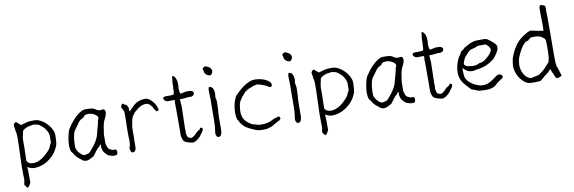

<svg xmlns="http://www.w3.org/2000/svg" viewBox="-58 -1174 5439 1820"><g transform="rotate(-10 2662.0 -264.0)"><path d="M334 -137.7Q342.8 -147.5 350.1 -156.7Q357.4 -166 359.4 -169.9Q361.3 -174.8 363.3 -180.7L366.2 -187.5Q369.1 -195.3 370.1 -196.3Q373 -200.2 378.9 -210.9Q380.9 -215.8 381.8 -219.7Q382.8 -223.6 382.8 -274.4Q382.8 -303.7 369.1 -329.1Q352.5 -360.4 334 -375Q329.1 -378.9 325.2 -382.8Q320.3 -386.7 314.5 -391.6Q303.7 -400.4 294.9 -404.3Q283.2 -409.2 269.5 -411.1Q254.9 -414.1 244.1 -414.1Q242.2 -414.1 235.4 -412.1Q233.4 -411.1 233.4 -411.1H232.4Q228.5 -410.2 224.6 -410.2Q221.7 -410.2 219.7 -409.2Q218.8 -409.2 215.8 -409.2H214.8Q207 -408.2 195.3 -404.3Q182.6 -401.4 171.9 -395.5Q160.2 -389.6 151.4 -382.8Q140.6 -375 139.6 -365.2Q138.7 -355.5 135.7 -344.7Q134.8 -341.8 133.8 -337.9Q132.8 -333 131.8 -329.1Q127.9 -315.4 127 -303.2Q126 -291 126 -279.3V-209Q126 -196.3 125 -182.6Q124 -160.2 124 -137.7Q123 -115.2 123 -92.8Q123 -83 129.9 -75.2Q136.7 -68.4 145.5 -63.5Q154.3 -58.6 165 -56.6Q175.8 -54.7 183.6 -54.7Q255.9 -54.7 334 -137.7ZM92.8 167Q85.9 161.1 75.2 149.4Q64.5 136.7 64.5 127.9Q64.5 121.1 69.3 107.4V106.4Q71.3 100.6 71.3 93.8Q70.3 84 72.3 83Q73.2 83 72.3 73.2Q72.3 64.5 72.3 63.5Q71.3 55.7 71.3 46.9Q71.3 2.9 70.3 -38.1L71.3 -70.3Q72.3 -89.8 75.2 -185.5Q78.1 -244.1 78.1 -302.7V-330.1Q78.1 -353.5 77.1 -357.4Q68.4 -394.5 68.4 -410.2Q68.4 -412.1 67.4 -416L66.4 -420.9V-421.9Q65.4 -423.8 65.4 -423.8V-424.8L64.5 -425.8Q63.5 -428.7 63.5 -437.5Q63.5 -445.3 71.3 -456.1Q78.1 -465.8 86.9 -465.8Q92.8 -465.8 95.7 -462.9Q101.6 -455.1 109.4 -450.2Q119.1 -443.4 120.1 -441.4Q128.9 -429.7 134.8 -431.6Q185.5 -446.3 194.3 -448.2H195.3Q216.8 -453.1 256.8 -453.1Q268.6 -453.1 280.8 -451.7Q293 -450.2 303.7 -445.3Q327.1 -437.5 350.6 -419.9Q374 -402.3 392.6 -379.9Q412.1 -356.4 423.8 -331.1Q435.5 -306.6 435.5 -282.2Q435.5 -209 425.8 -180.7Q415 -152.3 398.4 -127Q381.8 -101.6 360.4 -82Q280.3 -7.8 186.5 -7.8Q170.9 -7.8 155.8 -12.7Q140.6 -17.6 128.9 -24.4L121.1 -29.3V-20.5V-11.7V-10.7L122.1 -6.8V2Q126 -12.7 123 -31.2L124 -25.4Q122.1 -13.7 123 -2.9Q124 14.6 124 43.9V117.2Q124 122.1 121.1 128.9Q117.2 136.7 111.3 144.5Q106.4 152.3 100.6 159.2Q96.7 164.1 92.8 167ZM134.8 -432.6 133.8 -431.6Q134.8 -431.6 134.8 -431.6Q134.8 -431.6 134.8 -432.6Z M711.9 -390.6Q709 -389.6 706.1 -386.7Q704.1 -385.7 703.1 -384.8V-385.7L702.1 -384.8Q701.2 -383.8 700.2 -383.8H699.2L698.2 -382.8Q692.4 -377.9 686.5 -373Q681.6 -369.1 676.8 -362.3Q670.9 -355.5 668 -349.6Q665 -344.7 660.2 -337.9Q654.3 -331.1 648.4 -322.3L640.6 -311.5Q635.7 -303.7 629.9 -296.9Q619.1 -284.2 614.3 -264.6Q609.4 -245.1 605.5 -223.6Q602.5 -201.2 601.6 -180.7Q600.6 -160.2 600.6 -146.5Q600.6 -146.5 600.6 -137.7Q600.6 -133.8 601.6 -127.9Q602.5 -118.2 610.4 -103.5Q618.2 -89.8 628.9 -77.1Q640.6 -63.5 653.3 -54.7Q670.9 -43.9 679.7 -45.9Q686.5 -47.9 694.3 -49.8Q715.8 -52.7 722.7 -58.6Q729.5 -64.5 736.3 -72.3Q743.2 -78.1 746.1 -84Q755.9 -93.8 770.5 -113.3Q790 -138.7 804.7 -165Q819.3 -192.4 825.2 -215.8Q837.9 -266.6 838.9 -270.5Q842.8 -280.3 842.8 -282.2L843.8 -283.2L844.7 -291Q845.7 -293 848.6 -302.7Q850.6 -307.6 851.6 -314.5Q852.5 -319.3 853.5 -326.2Q854.5 -332 855.5 -336.9Q856.4 -342.8 857.4 -347.7Q859.4 -351.6 859.4 -354.5H860.4L861.3 -355.5Q866.2 -358.4 866.2 -373Q866.2 -382.8 855.5 -392.6Q846.7 -401.4 834 -408.7Q821.3 -416 806.6 -419.9Q793 -423.8 781.2 -423.8Q766.6 -423.8 752 -420.9Q738.3 -418 729.5 -401.4Q728.5 -401.4 728.5 -400.4H727.5Q726.6 -399.4 724.6 -397.5H723.6Q721.7 -395.5 719.7 -394.5Q714.8 -392.6 711.9 -390.6ZM966.8 7.8Q962.9 8.8 951.2 8.8Q939.5 8.8 925.8 4.9Q911.1 0 897.5 -4.9Q887.7 -8.8 861.3 -40Q853.5 -48.8 847.7 -69.3Q839.8 -93.8 845.7 -108.4Q848.6 -114.3 841.8 -116.2L839.8 -117.2L837.9 -116.2Q833 -112.3 830.1 -107.4Q826.2 -100.6 824.2 -97.7Q807.6 -86.9 803.7 -80.1Q794.9 -70.3 787.1 -59.6Q775.4 -43 767.1 -31.7Q758.8 -20.5 756.8 -19.5Q753.9 -17.6 720.7 0Q712.9 3.9 703.1 6.8Q694.3 9.8 685.5 9.8Q659.2 9.8 645.5 -2.9Q639.6 -8.8 628.9 -16.6Q618.2 -24.4 609.4 -32.2Q600.6 -40 592.8 -48.8Q585 -56.6 582 -62.5Q578.1 -70.3 574.2 -77.1Q570.3 -83 563.5 -90.8Q551.8 -102.5 548.8 -124Q545.9 -145.5 545.9 -161.1Q545.9 -175.8 547.9 -196.3Q550.8 -217.8 554.7 -240.2Q558.6 -261.7 564.5 -282.2Q570.3 -302.7 577.1 -315.4Q587.9 -333 607.4 -358.4Q626 -383.8 648.4 -407.2Q670.9 -429.7 696.3 -448.2Q720.7 -465.8 745.1 -470.7Q753.9 -471.7 760.7 -471.7Q768.6 -471.7 775.4 -471.7Q793 -471.7 812.5 -469.7Q831.1 -467.8 843.8 -460Q849.6 -456.1 856.4 -452.1Q865.2 -445.3 871.1 -444.3Q877 -442.4 882.8 -440.4Q889.6 -438.5 897.5 -438.5H898.4Q905.3 -438.5 911.1 -441.4L913.1 -442.4Q914.1 -442.4 918 -442.4H917H918Q932.6 -442.4 937.5 -433.6Q944.3 -423.8 944.3 -414.1Q944.3 -405.3 941.4 -393.6Q935.5 -377 934.6 -373Q930.7 -364.3 925.8 -353.5H924.8Q920.9 -343.8 916 -333Q910.2 -321.3 907.2 -307.6Q901.4 -282.2 901.4 -280.3Q892.6 -222.7 891.6 -217.8Q889.6 -211.9 889.6 -152.3V-119.1Q889.6 -111.3 892.6 -106.4Q893.6 -102.5 899.4 -85Q907.2 -61.5 929.7 -54.7Q936.5 -51.8 950.2 -45.9Q956.1 -43.9 960.9 -47.9Q970.7 -48.8 972.7 -47.9H973.6Q975.6 -47.9 979.5 -43Q983.4 -37.1 985.4 -31.2Q987.3 -22.5 985.4 -13.7Q983.4 -1 980.5 2.9Q977.5 4.9 966.8 7.8Z M1136.7 6.8Q1132.8 9.8 1130.9 9.8Q1118.2 10.7 1108.4 -18.6Q1106.4 -25.4 1106.4 -31.2Q1106.4 -43 1110.4 -48.8Q1115.2 -57.6 1117.2 -86.9Q1119.1 -115.2 1117.2 -127.9Q1116.2 -138.7 1116.2 -159.2V-209Q1116.2 -239.3 1117.2 -266.6Q1119.1 -294.9 1119.1 -333Q1118.2 -371.1 1118.2 -377.9Q1118.2 -386.7 1114.3 -394.5Q1111.3 -400.4 1107.4 -408.7Q1103.5 -417 1097.7 -425.8Q1094.7 -431.6 1097.7 -441.4Q1102.5 -453.1 1104.5 -456.1Q1106.4 -459 1110.4 -460.9Q1113.3 -461.9 1116.2 -463.9Q1128.9 -451.2 1139.6 -448.2Q1149.4 -446.3 1152.3 -439.5Q1158.2 -430.7 1162.1 -423.8Q1165 -419.9 1165 -416Q1164.1 -409.2 1166 -392.6L1167 -378.9L1177.7 -387.7Q1190.4 -398.4 1209 -418.9Q1252.9 -467.8 1329.1 -471.7Q1366.2 -472.7 1402.3 -429.7Q1438.5 -387.7 1441.4 -343.8Q1434.6 -335.9 1425.8 -335.9Q1417 -335.9 1409.2 -347.7Q1406.2 -351.6 1405.3 -353.5Q1403.3 -359.4 1397.5 -364.3Q1395.5 -367.2 1395.5 -372.1Q1393.6 -381.8 1366.2 -409.2Q1348.6 -425.8 1320.3 -421.9Q1293.9 -418.9 1274.4 -407.2Q1256.8 -396.5 1226.6 -372.1Q1217.8 -367.2 1203.1 -345.7Q1190.4 -326.2 1187.5 -323.2L1186.5 -322.3V-320.3Q1177.7 -296.9 1175.8 -281.2Q1174.8 -266.6 1171.9 -256.8Q1167 -244.1 1166 -217.8Q1166 -192.4 1165 -173.8Q1166 -155.3 1166 -139.2Q1166 -123 1164.1 -102.5Q1165 -82 1164.1 -54.7L1163.1 -23.4Q1162.1 -22.5 1160.6 -17.1Q1159.2 -11.7 1156.2 -5.9Q1153.3 0 1149.4 2.9Q1142.6 4.9 1136.7 6.8Z M1624 -635.7 1625 -638.7Q1625 -638.7 1627.9 -638.7Q1633.8 -638.7 1639.6 -631.8Q1642.6 -628.9 1643.6 -627Q1645.5 -623 1650.4 -618.2Q1654.3 -614.3 1658.2 -600.6Q1662.1 -590.8 1663.1 -584L1665 -564.5V-533.2Q1660.2 -512.7 1664.1 -492.2Q1666 -478.5 1667 -474.6V-473.6Q1667 -466.8 1671.9 -463.9Q1675.8 -460 1681.6 -461.9L1725.6 -471.7Q1749 -471.7 1770.5 -471.7V-470.7V-471.7Q1798.8 -461.9 1797.9 -444.3Q1796.9 -427.7 1778.3 -418.9Q1767.6 -414.1 1756.8 -415Q1741.2 -417 1729.5 -415L1701.2 -411.1Q1683.6 -409.2 1661.1 -409.2L1655.3 -408.2L1657.2 -402.3Q1659.2 -396.5 1659.2 -385.7Q1659.2 -374 1659.2 -372.1L1662.1 -344.7L1660.2 -252Q1657.2 -158.2 1657.2 -142.6Q1657.2 -108.4 1658.2 -104.5Q1658.2 -101.6 1657.2 -93.8Q1656.2 -83 1657.2 -80.1Q1658.2 -78.1 1659.2 -71.3Q1660.2 -63.5 1663.1 -55.7V-54.7L1672.9 -39.1Q1674.8 -36.1 1685.5 -35.2L1688.5 -34.2Q1692.4 -30.3 1698.2 -30.3Q1722.7 -32.2 1755.9 -69.3Q1765.6 -80.1 1772.5 -84Q1776.4 -85.9 1781.2 -88.9Q1785.2 -91.8 1787.1 -92.8Q1791 -94.7 1793 -96.7L1793.9 -97.7V-98.6Q1796.9 -110.4 1804.7 -110.4Q1809.6 -110.4 1816.4 -105.5Q1822.3 -101.6 1822.3 -95.7Q1822.3 -87.9 1816.4 -77.1Q1809.6 -65.4 1805.7 -60.5Q1800.8 -55.7 1797.9 -51.8Q1794.9 -47.9 1793 -44.9Q1790 -42 1788.1 -37.1L1782.2 -29.3Q1737.3 17.6 1704.1 15.6Q1699.2 14.6 1673.8 8.8Q1648.4 2.9 1644.5 -1Q1641.6 -3.9 1632.8 -7.8Q1627 -9.8 1624 -14.6Q1619.1 -20.5 1616.7 -26.9Q1614.3 -33.2 1610.4 -44.9Q1607.4 -57.6 1605.5 -67.4Q1604.5 -77.1 1605.5 -96.7Q1606.4 -116.2 1606.4 -149.4V-323.2Q1604.5 -354.5 1605.5 -358.4L1606.4 -359.4L1604.5 -371.1Q1605.5 -392.6 1607.4 -403.3V-404.3L1604.5 -412.1H1564.5Q1559.6 -412.1 1557.6 -411.1L1537.1 -412.1Q1526.4 -412.1 1513.7 -423.8Q1502 -435.5 1502.9 -444.3Q1502.9 -460.9 1533.2 -460.9Q1540 -460.9 1543 -460.9H1571.3Q1579.1 -460 1591.8 -461.9Q1600.6 -462.9 1605.5 -465.8Q1611.3 -468.8 1609.4 -475.6Q1609.4 -476.6 1610.4 -477.5Q1611.3 -480.5 1611.3 -485.4Q1611.3 -488.3 1612.3 -490.2Q1612.3 -491.2 1612.3 -502V-511.7L1614.3 -529.3Q1614.3 -587.9 1618.2 -606.4Q1619.1 -607.4 1620.1 -607.4Q1620.1 -619.1 1620.1 -627.9V-630.9H1621.1Z M1923.8 -641.6Q1921.9 -645.5 1920.9 -649.4Q1918.9 -659.2 1925.8 -666Q1932.6 -672.9 1952.1 -675.8Q1957 -673.8 1978.5 -662.1Q1989.3 -656.2 1993.2 -652.3Q1997.1 -647.5 2001.5 -638.7Q2005.9 -629.9 2005.9 -622.1Q2005.9 -609.4 1998 -596.7Q1989.3 -585 1982.4 -584Q1975.6 -583 1968.8 -585Q1961.9 -586.9 1956.1 -589.4Q1950.2 -591.8 1943.4 -597.7Q1936.5 -603.5 1933.1 -609.4Q1929.7 -615.2 1927.7 -620.1Q1925.8 -632.8 1923.8 -641.6ZM1997.1 -351.6V-341.8V-340.8L1999 -324.2V-315.4Q1999 -285.2 1997.1 -259.8L1994.1 -220.7Q1992.2 -194.3 1992.2 -164.1V-66.4Q1992.2 -56.6 1991.2 -43.9Q1990.2 -31.2 1986.3 -19.5Q1983.4 -8.8 1975.6 -1Q1969.7 5.9 1959 5.9Q1945.3 5.9 1938.5 -5.9Q1931.6 -18.6 1931.6 -30.3Q1931.6 -44.9 1934.6 -58.6Q1941.4 -105.5 1941.4 -149.4Q1941.4 -194.3 1942.4 -241.2Q1942.4 -266.6 1942.4 -291Q1943.4 -316.4 1943.4 -342.8V-370.1L1941.4 -423.8V-451.2Q1941.4 -459 1944.3 -468.8Q1947.3 -476.6 1954.1 -476.6H1959L1963.9 -472.7Q1966.8 -471.7 1969.7 -471.7L1970.7 -470.7Q1978.5 -465.8 1983.4 -458Q1988.3 -449.2 1991.2 -439Q1994.1 -428.7 1995.1 -417V-396.5L1992.2 -378.9V-377.9V-370.1Q1992.2 -368.2 1993.2 -362.3Q1993.2 -355.5 1997.1 -351.6Z M2496.1 -386.7Q2494.1 -387.7 2493.2 -388.7Q2488.3 -392.6 2474.6 -398.4Q2461.9 -404.3 2447.3 -409.2Q2431.6 -414.1 2418.9 -418Q2405.3 -420.9 2397.5 -420.9H2396.5H2395.5Q2390.6 -418 2372.1 -415Q2365.2 -414.1 2359.4 -412.1V-411.1Q2354.5 -409.2 2348.6 -406.2Q2332 -401.4 2315.4 -393.6Q2304.7 -387.7 2285.2 -375Q2276.4 -369.1 2267.6 -357.4Q2257.8 -347.7 2248 -334.5Q2238.3 -321.3 2229.5 -308.6Q2221.7 -295.9 2215.8 -286.1V-285.2Q2211.9 -276.4 2209 -264.6Q2207 -253.9 2205.1 -240.2Q2203.1 -227.5 2202.1 -214.8Q2201.2 -202.1 2201.2 -194.3V-193.4Q2201.2 -152.3 2216.8 -124Q2233.4 -94.7 2268.6 -72.3Q2285.2 -60.5 2287.1 -59.6Q2293.9 -56.6 2298.8 -55.7L2311.5 -51.8L2312.5 -52.7Q2317.4 -52.7 2323.2 -49.8Q2340.8 -42 2355.5 -41Q2370.1 -40 2388.7 -40Q2418 -40 2443.4 -46.9Q2469.7 -53.7 2493.2 -68.4Q2502.9 -74.2 2507.8 -75.2Q2526.4 -80.1 2527.8 -80.6Q2529.3 -81.1 2531.2 -81.5Q2533.2 -82 2538.1 -84Q2542 -85.9 2552.7 -86.9Q2555.7 -86.9 2559.6 -80.1Q2564.5 -72.3 2564.5 -68.4Q2564.5 -62.5 2559.6 -57.6Q2552.7 -48.8 2550.8 -47.9L2536.1 -42Q2531.2 -40 2527.3 -37.1Q2524.4 -35.2 2522.5 -34.2Q2510.7 -29.3 2500 -22.5Q2489.3 -15.6 2476.6 -7.8Q2466.8 -2 2427.7 8.8H2428.7Q2428.7 8.8 2427.7 8.8Q2414.1 10.7 2412.1 10.7Q2405.3 10.7 2393.6 11.7L2359.4 10.7L2345.7 9.8Q2331.1 6.8 2329.1 5.9Q2316.4 0 2309.6 -1Q2303.7 -2 2301.8 -3.9Q2296.9 -8.8 2291 -9.8Q2279.3 -13.7 2269.5 -18.6Q2259.8 -24.4 2250 -28.3Q2221.7 -42 2204.1 -61.5Q2177.7 -89.8 2170.9 -108.4Q2168 -113.3 2166 -117.2Q2163.1 -120.1 2162.1 -122.1Q2160.2 -127 2158.2 -129.9Q2157.2 -133.8 2156.2 -138.7Q2152.3 -153.3 2151.4 -164.1Q2150.4 -175.8 2150.4 -190.4Q2150.4 -223.6 2156.2 -256.8Q2163.1 -297.9 2174.8 -320.3Q2179.7 -332 2180.7 -334Q2184.6 -340.8 2184.6 -344.7Q2205.1 -365.2 2226.6 -386.7Q2251 -409.2 2276.4 -427.7Q2302.7 -446.3 2332 -459Q2363.3 -471.7 2391.6 -470.7Q2408.2 -470.7 2433.6 -466.3Q2459 -461.9 2482.4 -452.1Q2505.9 -442.4 2522.5 -426.8Q2539.1 -412.1 2539.1 -392.6Q2539.1 -385.7 2534.2 -380.4Q2529.3 -375 2521.5 -375Q2516.6 -375 2506.8 -380.9L2500 -383.8L2498 -385.7Z M2690.4 -641.6Q2688.5 -645.5 2687.5 -649.4Q2685.5 -659.2 2692.4 -666Q2699.2 -672.9 2718.8 -675.8Q2723.6 -673.8 2745.1 -662.1Q2755.9 -656.2 2759.8 -652.3Q2763.7 -647.5 2768.1 -638.7Q2772.5 -629.9 2772.5 -622.1Q2772.5 -609.4 2764.6 -596.7Q2755.9 -585 2749 -584Q2742.2 -583 2735.4 -585Q2728.5 -586.9 2722.7 -589.4Q2716.8 -591.8 2710 -597.7Q2703.1 -603.5 2699.7 -609.4Q2696.3 -615.2 2694.3 -620.1Q2692.4 -632.8 2690.4 -641.6ZM2763.7 -351.6V-341.8V-340.8L2765.6 -324.2V-315.4Q2765.6 -285.2 2763.7 -259.8L2760.7 -220.7Q2758.8 -194.3 2758.8 -164.1V-66.4Q2758.8 -56.6 2757.8 -43.9Q2756.8 -31.2 2752.9 -19.5Q2750 -8.8 2742.2 -1Q2736.3 5.9 2725.6 5.9Q2711.9 5.9 2705.1 -5.9Q2698.2 -18.6 2698.2 -30.3Q2698.2 -44.9 2701.2 -58.6Q2708 -105.5 2708 -149.4Q2708 -194.3 2709 -241.2Q2709 -266.6 2709 -291Q2710 -316.4 2710 -342.8V-370.1L2708 -423.8V-451.2Q2708 -459 2710.9 -468.8Q2713.9 -476.6 2720.7 -476.6H2725.6L2730.5 -472.7Q2733.4 -471.7 2736.3 -471.7L2737.3 -470.7Q2745.1 -465.8 2750 -458Q2754.9 -449.2 2757.8 -439Q2760.7 -428.7 2761.7 -417V-396.5L2758.8 -378.9V-377.9V-370.1Q2758.8 -368.2 2759.8 -362.3Q2759.8 -355.5 2763.7 -351.6Z M3200.2 -137.7Q3209 -147.5 3216.3 -156.7Q3223.6 -166 3225.6 -169.9Q3227.5 -174.8 3229.5 -180.7L3232.4 -187.5Q3235.4 -195.3 3236.3 -196.3Q3239.3 -200.2 3245.1 -210.9Q3247.1 -215.8 3248 -219.7Q3249 -223.6 3249 -274.4Q3249 -303.7 3235.4 -329.1Q3218.8 -360.4 3200.2 -375Q3195.3 -378.9 3191.4 -382.8Q3186.5 -386.7 3180.7 -391.6Q3169.9 -400.4 3161.1 -404.3Q3149.4 -409.2 3135.7 -411.1Q3121.1 -414.1 3110.4 -414.1Q3108.4 -414.1 3101.6 -412.1Q3099.6 -411.1 3099.6 -411.1H3098.6Q3094.7 -410.2 3090.8 -410.2Q3087.9 -410.2 3085.9 -409.2Q3085 -409.2 3082 -409.2H3081.1Q3073.2 -408.2 3061.5 -404.3Q3048.8 -401.4 3038.1 -395.5Q3026.4 -389.6 3017.6 -382.8Q3006.8 -375 3005.9 -365.2Q3004.9 -355.5 3002 -344.7Q3001 -341.8 3000 -337.9Q2999 -333 2998 -329.1Q2994.1 -315.4 2993.2 -303.2Q2992.2 -291 2992.2 -279.3V-209Q2992.2 -196.3 2991.2 -182.6Q2990.2 -160.2 2990.2 -137.7Q2989.3 -115.2 2989.3 -92.8Q2989.3 -83 2996.1 -75.2Q3002.9 -68.4 3011.7 -63.5Q3020.5 -58.6 3031.2 -56.6Q3042 -54.7 3049.8 -54.7Q3122.1 -54.7 3200.2 -137.7ZM2959 167Q2952.1 161.1 2941.4 149.4Q2930.7 136.7 2930.7 127.9Q2930.7 121.1 2935.5 107.4V106.4Q2937.5 100.6 2937.5 93.8Q2936.5 84 2938.5 83Q2939.5 83 2938.5 73.2Q2938.5 64.5 2938.5 63.5Q2937.5 55.7 2937.5 46.9Q2937.5 2.9 2936.5 -38.1L2937.5 -70.3Q2938.5 -89.8 2941.4 -185.5Q2944.3 -244.1 2944.3 -302.7V-330.1Q2944.3 -353.5 2943.4 -357.4Q2934.6 -394.5 2934.6 -410.2Q2934.6 -412.1 2933.6 -416L2932.6 -420.9V-421.9Q2931.6 -423.8 2931.6 -423.8V-424.8L2930.7 -425.8Q2929.7 -428.7 2929.7 -437.5Q2929.7 -445.3 2937.5 -456.1Q2944.3 -465.8 2953.1 -465.8Q2959 -465.8 2961.9 -462.9Q2967.8 -455.1 2975.6 -450.2Q2985.4 -443.4 2986.3 -441.4Q2995.1 -429.7 3001 -431.6Q3051.8 -446.3 3060.5 -448.2H3061.5Q3083 -453.1 3123 -453.1Q3134.8 -453.1 3147 -451.7Q3159.2 -450.2 3169.9 -445.3Q3193.4 -437.5 3216.8 -419.9Q3240.2 -402.3 3258.8 -379.9Q3278.3 -356.4 3290 -331.1Q3301.8 -306.6 3301.8 -282.2Q3301.8 -209 3292 -180.7Q3281.2 -152.3 3264.6 -127Q3248 -101.6 3226.6 -82Q3146.5 -7.8 3052.7 -7.8Q3037.1 -7.8 3022 -12.7Q3006.8 -17.6 2995.1 -24.4L2987.3 -29.3V-20.5V-11.7V-10.7L2988.3 -6.8V2Q2992.2 -12.7 2989.3 -31.2L2990.2 -25.4Q2988.3 -13.7 2989.3 -2.9Q2990.2 14.6 2990.2 43.9V117.2Q2990.2 122.1 2987.3 128.9Q2983.4 136.7 2977.5 144.5Q2972.7 152.3 2966.8 159.2Q2962.9 164.1 2959 167ZM3001 -432.6 3000 -431.6Q3001 -431.6 3001 -431.6Q3001 -431.6 3001 -432.6Z M3578.1 -390.6Q3575.2 -389.6 3572.3 -386.7Q3570.3 -385.7 3569.3 -384.8V-385.7L3568.4 -384.8Q3567.4 -383.8 3566.4 -383.8H3565.4L3564.5 -382.8Q3558.6 -377.9 3552.7 -373Q3547.9 -369.1 3543 -362.3Q3537.1 -355.5 3534.2 -349.6Q3531.2 -344.7 3526.4 -337.9Q3520.5 -331.1 3514.6 -322.3L3506.8 -311.5Q3502 -303.7 3496.1 -296.9Q3485.4 -284.2 3480.5 -264.6Q3475.6 -245.1 3471.7 -223.6Q3468.8 -201.2 3467.8 -180.7Q3466.8 -160.2 3466.8 -146.5Q3466.8 -146.5 3466.8 -137.7Q3466.8 -133.8 3467.8 -127.9Q3468.8 -118.2 3476.6 -103.5Q3484.4 -89.8 3495.1 -77.1Q3506.8 -63.5 3519.5 -54.7Q3537.1 -43.9 3545.9 -45.9Q3552.7 -47.9 3560.5 -49.8Q3582 -52.7 3588.9 -58.6Q3595.7 -64.5 3602.5 -72.3Q3609.4 -78.1 3612.3 -84Q3622.1 -93.8 3636.7 -113.3Q3656.2 -138.7 3670.9 -165Q3685.5 -192.4 3691.4 -215.8Q3704.1 -266.6 3705.1 -270.5Q3709 -280.3 3709 -282.2L3710 -283.2L3710.9 -291Q3711.9 -293 3714.8 -302.7Q3716.8 -307.6 3717.8 -314.5Q3718.8 -319.3 3719.7 -326.2Q3720.7 -332 3721.7 -336.9Q3722.7 -342.8 3723.6 -347.7Q3725.6 -351.6 3725.6 -354.5H3726.6L3727.5 -355.5Q3732.4 -358.4 3732.4 -373Q3732.4 -382.8 3721.7 -392.6Q3712.9 -401.4 3700.2 -408.7Q3687.5 -416 3672.9 -419.9Q3659.2 -423.8 3647.5 -423.8Q3632.8 -423.8 3618.2 -420.9Q3604.5 -418 3595.7 -401.4Q3594.7 -401.4 3594.7 -400.4H3593.8Q3592.8 -399.4 3590.8 -397.5H3589.8Q3587.9 -395.5 3585.9 -394.5Q3581.1 -392.6 3578.1 -390.6ZM3833 7.8Q3829.1 8.8 3817.4 8.8Q3805.7 8.8 3792 4.9Q3777.3 0 3763.7 -4.9Q3753.9 -8.8 3727.5 -40Q3719.7 -48.8 3713.9 -69.3Q3706.1 -93.8 3711.9 -108.4Q3714.8 -114.3 3708 -116.2L3706.1 -117.2L3704.1 -116.2Q3699.2 -112.3 3696.3 -107.4Q3692.4 -100.6 3690.4 -97.7Q3673.8 -86.9 3669.9 -80.1Q3661.1 -70.3 3653.3 -59.6Q3641.6 -43 3633.3 -31.7Q3625 -20.5 3623 -19.5Q3620.1 -17.6 3586.9 0Q3579.1 3.9 3569.3 6.8Q3560.5 9.8 3551.8 9.8Q3525.4 9.8 3511.7 -2.9Q3505.9 -8.8 3495.1 -16.6Q3484.4 -24.4 3475.6 -32.2Q3466.8 -40 3459 -48.8Q3451.2 -56.6 3448.2 -62.5Q3444.3 -70.3 3440.4 -77.1Q3436.5 -83 3429.7 -90.8Q3418 -102.5 3415 -124Q3412.1 -145.5 3412.1 -161.1Q3412.1 -175.8 3414.1 -196.3Q3417 -217.8 3420.9 -240.2Q3424.8 -261.7 3430.7 -282.2Q3436.5 -302.7 3443.4 -315.4Q3454.1 -333 3473.6 -358.4Q3492.2 -383.8 3514.6 -407.2Q3537.1 -429.7 3562.5 -448.2Q3586.9 -465.8 3611.3 -470.7Q3620.1 -471.7 3627 -471.7Q3634.8 -471.7 3641.6 -471.7Q3659.2 -471.7 3678.7 -469.7Q3697.3 -467.8 3710 -460Q3715.8 -456.1 3722.7 -452.1Q3731.4 -445.3 3737.3 -444.3Q3743.2 -442.4 3749 -440.4Q3755.9 -438.5 3763.7 -438.5H3764.6Q3771.5 -438.5 3777.3 -441.4L3779.3 -442.4Q3780.3 -442.4 3784.2 -442.4H3783.2H3784.2Q3798.8 -442.4 3803.7 -433.6Q3810.5 -423.8 3810.5 -414.1Q3810.5 -405.3 3807.6 -393.6Q3801.8 -377 3800.8 -373Q3796.9 -364.3 3792 -353.5H3791Q3787.1 -343.8 3782.2 -333Q3776.4 -321.3 3773.4 -307.6Q3767.6 -282.2 3767.6 -280.3Q3758.8 -222.7 3757.8 -217.8Q3755.9 -211.9 3755.9 -152.3V-119.1Q3755.9 -111.3 3758.8 -106.4Q3759.8 -102.5 3765.6 -85Q3773.4 -61.5 3795.9 -54.7Q3802.7 -51.8 3816.4 -45.9Q3822.3 -43.9 3827.1 -47.9Q3836.9 -48.8 3838.9 -47.9H3839.8Q3841.8 -47.9 3845.7 -43Q3849.6 -37.1 3851.6 -31.2Q3853.5 -22.5 3851.6 -13.7Q3849.6 -1 3846.7 2.9Q3843.8 4.9 3833 7.8Z M4024.4 -635.7 4025.4 -638.7Q4025.4 -638.7 4028.3 -638.7Q4034.2 -638.7 4040 -631.8Q4043 -628.9 4043.9 -627Q4045.9 -623 4050.8 -618.2Q4054.7 -614.3 4058.6 -600.6Q4062.5 -590.8 4063.5 -584L4065.4 -564.5V-533.2Q4060.5 -512.7 4064.5 -492.2Q4066.4 -478.5 4067.4 -474.6V-473.6Q4067.4 -466.8 4072.3 -463.9Q4076.2 -460 4082 -461.9L4126 -471.7Q4149.4 -471.7 4170.9 -471.7V-470.7V-471.7Q4199.2 -461.9 4198.2 -444.3Q4197.3 -427.7 4178.7 -418.9Q4168 -414.1 4157.2 -415Q4141.6 -417 4129.9 -415L4101.6 -411.1Q4084 -409.2 4061.5 -409.2L4055.7 -408.2L4057.6 -402.3Q4059.6 -396.5 4059.6 -385.7Q4059.6 -374 4059.6 -372.1L4062.5 -344.7L4060.5 -252Q4057.6 -158.2 4057.6 -142.6Q4057.6 -108.4 4058.6 -104.5Q4058.6 -101.6 4057.6 -93.8Q4056.6 -83 4057.6 -80.1Q4058.6 -78.1 4059.6 -71.3Q4060.5 -63.5 4063.5 -55.7V-54.7L4073.2 -39.1Q4075.2 -36.1 4085.9 -35.2L4088.9 -34.2Q4092.8 -30.3 4098.6 -30.3Q4123 -32.2 4156.2 -69.3Q4166 -80.1 4172.9 -84Q4176.8 -85.9 4181.6 -88.9Q4185.5 -91.8 4187.5 -92.8Q4191.4 -94.7 4193.4 -96.7L4194.3 -97.7V-98.6Q4197.3 -110.4 4205.1 -110.4Q4210 -110.4 4216.8 -105.5Q4222.7 -101.6 4222.7 -95.7Q4222.7 -87.9 4216.8 -77.1Q4210 -65.4 4206.1 -60.5Q4201.2 -55.7 4198.2 -51.8Q4195.3 -47.9 4193.4 -44.9Q4190.4 -42 4188.5 -37.1L4182.6 -29.3Q4137.7 17.6 4104.5 15.6Q4099.6 14.6 4074.2 8.8Q4048.8 2.9 4044.9 -1Q4042 -3.9 4033.2 -7.8Q4027.3 -9.8 4024.4 -14.6Q4019.5 -20.5 4017.1 -26.9Q4014.6 -33.2 4010.7 -44.9Q4007.8 -57.6 4005.9 -67.4Q4004.9 -77.1 4005.9 -96.7Q4006.8 -116.2 4006.8 -149.4V-323.2Q4004.9 -354.5 4005.9 -358.4L4006.8 -359.4L4004.9 -371.1Q4005.9 -392.6 4007.8 -403.3V-404.3L4004.9 -412.1H3964.8Q3960 -412.1 3958 -411.1L3937.5 -412.1Q3926.8 -412.1 3914.1 -423.8Q3902.3 -435.5 3903.3 -444.3Q3903.3 -460.9 3933.6 -460.9Q3940.4 -460.9 3943.4 -460.9H3971.7Q3979.5 -460 3992.2 -461.9Q4001 -462.9 4005.9 -465.8Q4011.7 -468.8 4009.8 -475.6Q4009.8 -476.6 4010.7 -477.5Q4011.7 -480.5 4011.7 -485.4Q4011.7 -488.3 4012.7 -490.2Q4012.7 -491.2 4012.7 -502V-511.7L4014.6 -529.3Q4014.6 -587.9 4018.6 -606.4Q4019.5 -607.4 4020.5 -607.4Q4020.5 -619.1 4020.5 -627.9V-630.9H4021.5Z M4361.3 -58.6Q4359.4 -61.5 4353.5 -66.4Q4351.6 -69.3 4349.6 -70.3Q4348.6 -71.3 4347.7 -72.3V-73.2Q4293.9 -127.9 4293.9 -203.1Q4293.9 -236.3 4303.2 -272Q4312.5 -307.6 4328.1 -337.9H4329.1Q4330.1 -342.8 4333 -347.2Q4335.9 -351.6 4338.9 -354.5L4339.8 -355.5L4351.6 -373Q4354.5 -377 4355.5 -380.9Q4357.4 -384.8 4359.4 -389.6Q4361.3 -392.6 4363.8 -395Q4366.2 -397.5 4370.1 -398.4L4371.1 -399.4H4373V-401.4V-403.3H4375H4376H4377Q4378.9 -404.3 4380.9 -405.3Q4384.8 -407.2 4387.7 -411.1Q4390.6 -415 4394.5 -418Q4398.4 -420.9 4402.3 -424.8Q4414.1 -428.7 4421.9 -435.5Q4444.3 -448.2 4461.9 -456.1Q4479.5 -462.9 4499 -467.8Q4509.8 -469.7 4518.6 -469.7Q4527.3 -469.7 4538.1 -470.7H4585.9Q4591.8 -470.7 4599.6 -470.7Q4606.4 -469.7 4615.2 -467.8Q4622.1 -465.8 4634.8 -457Q4647.5 -448.2 4661.1 -437.5Q4674.8 -426.8 4686.5 -415Q4697.3 -404.3 4699.2 -398.4L4700.2 -397.5Q4707 -388.7 4707 -377.9Q4707 -356.4 4701.2 -344.7Q4695.3 -332 4683.6 -314.5Q4678.7 -306.6 4674.3 -300.3Q4669.9 -293.9 4664.1 -287.1Q4659.2 -280.3 4654.3 -274.9Q4649.4 -269.5 4642.6 -263.7Q4606.4 -236.3 4572.3 -221.7Q4538.1 -207 4493.2 -200.2L4466.8 -196.3Q4450.2 -191.4 4437.5 -191.4Q4407.2 -191.4 4390.6 -200.2Q4373 -209 4354.5 -228.5L4349.6 -233.4L4345.7 -238.3V-231.4V-225.6V-203.1Q4345.7 -187.5 4347.7 -170.9Q4348.6 -154.3 4353.5 -139.6Q4360.4 -121.1 4377.9 -103.5Q4395.5 -85.9 4417.5 -72.3Q4439.5 -58.6 4462.9 -50.8Q4487.3 -42 4508.8 -42Q4542 -42 4567.4 -53.7Q4592.8 -65.4 4613.3 -80.1Q4623 -87.9 4631.8 -94.2Q4640.6 -100.6 4648.4 -105.5Q4661.1 -116.2 4676.8 -116.2Q4686.5 -116.2 4698.2 -108.4Q4709 -100.6 4709 -90.8V-87.9Q4707 -81.1 4702.1 -77.1Q4695.3 -71.3 4689.5 -67.4H4688.5Q4677.7 -60.5 4666.5 -53.2Q4655.3 -45.9 4645.5 -38.1Q4637.7 -31.2 4631.8 -25.4L4621.1 -15.6Q4614.3 -10.7 4607.4 -7.3Q4600.6 -3.9 4592.8 -2H4591.8Q4575.2 3.9 4558.6 5.9Q4541 6.8 4521.5 6.8Q4502 6.8 4488.3 5.4Q4474.6 3.9 4460.9 2L4434.6 -7.8Q4420.9 -12.7 4401.4 -20.5Q4399.4 -20.5 4398.4 -21.5Q4397.5 -22.5 4395.5 -23.4V-24.4H4394.5Q4390.6 -26.4 4389.6 -27.3L4388.7 -28.3V-29.3Q4384.8 -34.2 4380.9 -37.1Q4377 -40 4374 -43.9Q4371.1 -47.9 4367.2 -50.8Q4364.3 -53.7 4361.3 -58.6ZM4377.9 -307.6Q4376 -302.7 4371.1 -292Q4366.2 -279.3 4366.2 -273.4Q4366.2 -262.7 4377 -254.9Q4385.7 -249 4397.5 -245.1H4398.4Q4412.1 -242.2 4425.8 -240.2Q4439.5 -238.3 4447.3 -238.3Q4457 -238.3 4473.6 -240.2Q4490.2 -243.2 4498 -247.1H4499Q4508.8 -253.9 4513.7 -254.9Q4518.6 -255.9 4528.3 -256.8Q4543 -257.8 4562.5 -270.5Q4581.1 -283.2 4598.6 -299.3Q4616.2 -315.4 4628.9 -333Q4641.6 -350.6 4641.6 -365.2Q4641.6 -371.1 4636.7 -378.9Q4632.8 -386.7 4627.9 -394.5L4626 -395.5V-396.5Q4622.1 -397.5 4621.1 -400.4Q4618.2 -404.3 4615.2 -406.2V-407.2Q4610.4 -411.1 4608.4 -413.1L4603.5 -417V-418L4602.5 -418.9H4601.6H4600.6H4545.9Q4538.1 -418.9 4530.3 -418Q4514.6 -417 4504.9 -409.2Q4502 -407.2 4500 -406.2Q4499 -406.2 4499 -406.2Q4497.1 -406.2 4494.1 -405.3L4480.5 -401.4Q4468.8 -399.4 4460 -396.5Q4451.2 -393.6 4444.3 -388.7Q4437.5 -383.8 4430.7 -377.9Q4423.8 -371.1 4416 -362.3Q4408.2 -353.5 4404.3 -348.6Q4398.4 -343.8 4393.6 -337.9V-336.9Q4390.6 -332 4386.7 -327.1Q4381.8 -320.3 4377.9 -307.6Z M5149.4 -67.4ZM5166 -74.2Q5166 -74.2 5166 -80.1L5163.1 -82L5161.1 -79.1L5157.2 -75.2Q5138.7 -54.7 5123 -42Q5103.5 -30.3 5082 -9.8Q5071.3 0 5064.5 5.4Q5057.6 10.7 5055.7 11.7Q5038.1 15.6 5009.8 15.6H4973.6Q4957 15.6 4932.6 10.7Q4930.7 8.8 4928.7 8.8Q4925.8 7.8 4918.9 3.9Q4912.1 1 4910.2 -1Q4865.2 -34.2 4843.3 -81.1Q4821.3 -127.9 4821.3 -171.9Q4821.3 -182.6 4830.1 -236.3V-235.4Q4845.7 -291 4880.9 -347.2Q4916 -403.3 4969.7 -437.5Q4997.1 -455.1 5006.3 -459.5Q5015.6 -463.9 5034.2 -472.7Q5051.8 -473.6 5073.2 -467.8Q5094.7 -461.9 5121.1 -458Q5146.5 -455.1 5160.2 -450.2L5162.1 -449.2L5163.1 -451.2Q5166 -461.9 5166 -510.7Q5166 -560.5 5164.1 -591.8V-616.2Q5164.1 -627.9 5164.1 -637.7Q5162.1 -680.7 5171.9 -690.4L5172.9 -691.4V-692.4Q5172.9 -693.4 5173.8 -694.3Q5174.8 -695.3 5175.8 -695.3H5176.8Q5189.5 -695.3 5203.1 -689Q5216.8 -682.6 5220.7 -678.7Q5222.7 -674.8 5222.7 -647.5Q5220.7 -618.2 5222.7 -608.4Q5223.6 -599.6 5223.6 -587.9V-414.1L5222.7 -260.7Q5222.7 -229.5 5222.7 -174.8Q5222.7 -119.1 5229.5 -93.8L5237.3 -77.1Q5237.3 -73.2 5249 -40Q5259.8 -7.8 5259.8 -2.9Q5257.8 0 5242.2 6.8Q5225.6 13.7 5215.8 13.7Q5208 13.7 5202.1 6.8Q5193.4 -11.7 5185.5 -31.2L5172.9 -57.6Q5172.9 -66.4 5166 -74.2ZM5164.1 -375Q5154.3 -378.9 5151.4 -383.8V-384.8H5150.4Q5120.1 -410.2 5077.6 -410.2Q5035.2 -410.2 5032.2 -407.2Q5025.4 -401.4 5017.6 -396.5Q5009.8 -391.6 5007.8 -386.7Q5005.9 -383.8 4990.2 -380.9Q4973.6 -376 4950.2 -347.7Q4927.7 -318.4 4909.7 -278.3Q4891.6 -238.3 4890.6 -234.4Q4890.6 -230.5 4885.7 -207Q4881.8 -182.6 4881.8 -175.8V-158.2Q4881.8 -145.5 4887.7 -122.1Q4902.3 -71.3 4932.6 -47.9Q4961.9 -24.4 4982.4 -31.2Q5002 -37.1 5021.5 -40Q5043 -43 5054.7 -50.8Q5095.7 -79.1 5114.3 -99.6Q5132.8 -120.1 5158.2 -148.4V-149.4H5159.2Q5163.1 -168 5168 -186.5L5168.9 -187.5L5172.9 -261.7Q5171.9 -280.3 5172.4 -292Q5172.9 -303.7 5172.9 -314.5V-315.4L5170.9 -352.5Q5169.9 -361.3 5168.9 -364.3Q5167 -366.2 5167 -367.2Q5167 -369.1 5165 -374Z"/></g></svg>

Font: ToneOZ-YinPZ-Tsuipita-TC
Style: Regular
Weight: 400
Designer: ÂÆ£ÂøóÂáåJeffrey Xuan(jeffreyx@gmail.com, ToneOZ.com) ÈòøÂù§(cjkFonts)
Foundry: ToneOZ
Version: Version 0.24071